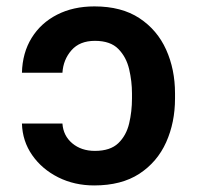

<svg xmlns="http://www.w3.org/2000/svg" viewBox="-20 -558 603 588"><path d="M47.2 -179.7H171.2Q173.7 -142.4 201.3 -119.1Q229 -95.9 270.6 -95.9Q317.8 -95.9 342.3 -119.5Q366.8 -143.1 375.5 -179.9Q384.2 -216.6 384.2 -256.4V-272Q384.2 -308.9 375.5 -346.1Q366.8 -383.2 342.5 -408Q318.2 -432.9 270.6 -432.9Q224.1 -432.9 198.9 -404.1Q173.7 -375.4 171.2 -335.2H47.2Q48.7 -396.3 76.9 -441.9Q105.1 -487.6 154.7 -513Q204.2 -538.4 269.2 -538.4Q352.3 -538.4 407 -502.3Q461.6 -466.3 488.8 -405.9Q516 -345.5 516 -272V-256.4Q516 -182.9 488.8 -122.3Q461.6 -61.8 406.8 -25.9Q351.9 9.9 268.5 9.9Q208.1 9.9 158.4 -14.9Q108.7 -39.8 78.7 -82.7Q48.7 -125.7 47.2 -179.7Z"/></svg>

Font: Inter UI Semi Bold
Style: Regular
Weight: 600
Designer: Rasmus Andersson
Foundry: rsms
Version: 3.2;8d6f07862